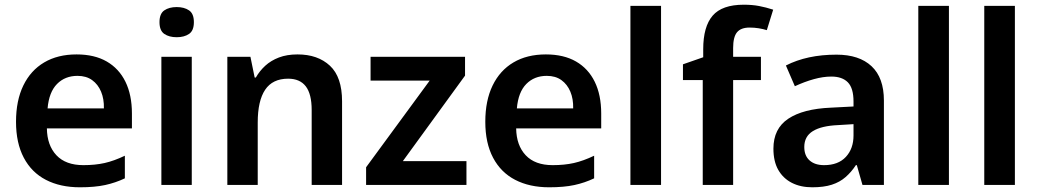

<svg xmlns="http://www.w3.org/2000/svg" viewBox="-20 -785 4403 815"><path d="M305 -554Q381 -554 433 -524Q485 -494 512.5 -438Q540 -382 540 -303V-240H179Q180 -168 219.5 -126Q259 -84 334 -84Q384 -84 424 -93Q464 -102 510 -124V-28Q470 -9 426 0.5Q382 10 319 10Q236 10 175 -21.5Q114 -53 81 -115.5Q48 -178 48 -268Q48 -358 79 -422Q110 -486 167.5 -520Q225 -554 305 -554ZM309 -463Q256 -463 222 -428.5Q188 -394 182 -325H421Q422 -365 409 -396Q396 -427 371 -445Q346 -463 309 -463Z M794 -544V0H665V-544ZM730 -755Q762 -755 782.5 -741Q803 -727 803 -691Q803 -655 782.5 -641Q762 -627 730 -627Q698 -627 677.5 -641Q657 -655 657 -691Q657 -727 677.5 -741Q698 -755 730 -755Z M1243 -554Q1329 -554 1380.5 -506Q1432 -458 1432 -355V0H1303V-318Q1303 -386 1278 -418.5Q1253 -451 1203 -451Q1137 -451 1105.5 -404Q1074 -357 1074 -265V0H945V-544H1043L1061 -456H1066Q1082 -484 1106 -506Q1130 -528 1164 -541Q1198 -554 1243 -554Z M1960 0H1534V-75L1804 -443H1553V-544H1954V-464L1690 -101H1960Z M2297 -554Q2373 -554 2425 -524Q2477 -494 2504.5 -438Q2532 -382 2532 -303V-240H2171Q2172 -168 2211.5 -126Q2251 -84 2326 -84Q2376 -84 2416 -93Q2456 -102 2502 -124V-28Q2462 -9 2418 0.5Q2374 10 2311 10Q2228 10 2167 -21.5Q2106 -53 2073 -115.5Q2040 -178 2040 -268Q2040 -358 2071 -422Q2102 -486 2159.5 -520Q2217 -554 2297 -554ZM2301 -463Q2248 -463 2214 -428.5Q2180 -394 2174 -325H2413Q2414 -365 2401 -396Q2388 -427 2363 -445Q2338 -463 2301 -463Z M2786 0H2656V-760H2786Z M3210 -445H3092V0H2963V-445H2879V-512L2965 -542V-576Q2965 -672 3005 -718.5Q3045 -765 3137 -765Q3173 -765 3202 -759.5Q3231 -754 3262 -744L3235 -657Q3219 -662 3200.5 -665Q3182 -668 3162 -668Q3125 -668 3108.5 -648Q3092 -628 3092 -581V-544H3210Z M3531 -553Q3627 -553 3679.5 -504Q3732 -455 3732 -358V0H3641L3617 -84H3613Q3594 -55 3569.5 -33.5Q3545 -12 3511 -1Q3477 10 3428 10Q3378 10 3341 -9Q3304 -28 3283.5 -64Q3263 -100 3263 -154Q3263 -239 3326 -281Q3389 -323 3507 -328L3603 -333V-354Q3603 -411 3579 -435.5Q3555 -460 3509 -460Q3474 -460 3434.5 -449Q3395 -438 3354 -419L3316 -507Q3361 -530 3414.5 -541.5Q3468 -553 3531 -553ZM3538 -254Q3467 -251 3430.5 -228.5Q3394 -206 3394 -161Q3394 -124 3416.5 -104Q3439 -84 3478 -84Q3538 -84 3570.5 -119Q3603 -154 3603 -210V-258Z M4008 0H3878V-760H4008Z M4288 0H4158V-760H4288Z"/></svg>

Font: Noto Sans Hebrew Thin SemiBold
Style: Regular
Weight: 600
Version: Version 3.001